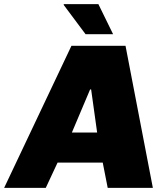

<svg xmlns="http://www.w3.org/2000/svg" viewBox="-64 -907 793 927"><path d="M-44 0 281 -686H542L674 0H456L432 -122H214L157 0ZM283 -267H405L376 -475H371ZM349 -742 243 -884 245 -887H411L482 -742Z"/></svg>

Font: Chivo Medium Black
Style: Italic
Weight: 900
Italic angle: -8.05°
Version: Version 2.002